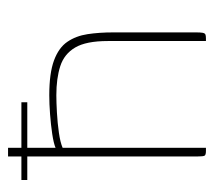

<svg xmlns="http://www.w3.org/2000/svg" viewBox="-48 -496 544 489"><g transform="rotate(-90 224.5 -252.0)"><path d="M84 0Q74 0 72 -3.5Q70 -7 70 -22V-504H92V-383Q104 -388 127.5 -391.5Q151 -395 177.5 -397Q204 -399 226 -399Q282 -399 314.5 -387Q347 -375 362 -353Q377 -331 381.5 -301.5Q386 -272 386 -236V-25Q386 -14 385 -8.5Q384 -3 381 -1.5Q378 0 371 0H364V-250Q364 -305 347.5 -333Q331 -361 300 -371Q269 -381 226 -381Q208 -381 181.5 -379.5Q155 -378 130.5 -374.5Q106 -371 92 -365V0ZM10 -470H208V-455H10Z"/></g></svg>

Font: Genos Thin
Style: Regular
Weight: 100
Designer: Robert E. Leuschke
Foundry: Robert E. Leuschke
Version: Version 1.010